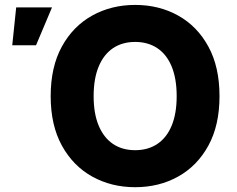

<svg xmlns="http://www.w3.org/2000/svg" viewBox="-20 -758 972 788"><path d="M534.7 10.3Q437 10.3 358.4 -33.4Q279.8 -77.1 233.9 -160.6Q188 -244.1 188 -363.3Q188 -483.4 233.9 -566.9Q279.8 -650.4 358.4 -694.1Q437 -737.8 534.7 -737.8Q632.8 -737.8 711.2 -694.1Q789.6 -650.4 835.2 -566.9Q880.9 -483.4 880.9 -363.3Q880.9 -243.7 835.2 -160.4Q789.6 -77.1 711.2 -33.4Q632.8 10.3 534.7 10.3ZM534.7 -141.6Q587.4 -141.6 625.7 -167.2Q664.1 -192.9 684.6 -242.4Q705.1 -292 705.1 -363.3Q705.1 -435.1 684.6 -484.9Q664.1 -534.7 625.7 -560.3Q587.4 -585.9 534.7 -585.9Q481.9 -585.9 443.8 -560.3Q405.8 -534.7 385 -484.9Q364.3 -435.1 364.3 -363.3Q364.3 -292 385 -242.4Q405.8 -192.9 443.8 -167.2Q481.9 -141.6 534.7 -141.6ZM30.3 -572.3 46.4 -727.5H193.4L127.9 -572.3Z"/></svg>

Font: Inter 17pt ExtraBold
Style: Regular
Weight: 800
Version: Version 4.001;git-66647c0bb